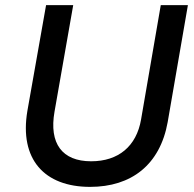

<svg xmlns="http://www.w3.org/2000/svg" viewBox="-20 -720 759 750"><path d="M332 10C493 10 605 -76 635 -243L714 -700H608L531 -253C513 -149 443 -90 336 -90C223 -90 171 -159 193 -284L266 -700H160L87 -287C55 -98 153 10 332 10Z"/></svg>

Font: Fixel Display Medium
Style: Italic
Weight: 500
Italic angle: -10°
Designer: AlfaBravo + MacPaw
Foundry: Kyrylo Tkachov, Marchela Mozhyna, Serhii Makarenko, Maria Weinstein, Zakhar Kryvoshyya
Version: Version 1.210;Glyphs 3.2 (3217)